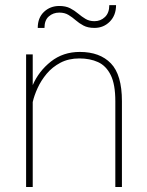

<svg xmlns="http://www.w3.org/2000/svg" viewBox="-20 -745 587 765"><path d="M296.4 -512.2Q253.4 -512.2 220.9 -495.1Q188.5 -478 166 -451.2Q143.6 -424.3 129.9 -394.3Q116.2 -364.3 110.4 -338.4V0H84V-528.3H110.4V-405.8Q134.3 -461.4 182.9 -499.8Q231.4 -538.1 297.9 -538.1Q377.9 -538.1 421.9 -492.4Q465.8 -446.8 465.8 -341.8V0H439.5V-341.8Q439.5 -409.2 421.1 -446Q402.8 -482.9 370.6 -497.6Q338.4 -512.2 296.4 -512.2ZM415.5 -724.6H442.4Q442.4 -684.1 417.5 -658.9Q392.6 -633.8 356.4 -633.8Q330.1 -633.8 312.7 -643.1Q295.4 -652.3 281.7 -664.3Q268.1 -676.3 252.9 -685.5Q237.8 -694.8 216.3 -694.8Q191.9 -694.8 174.6 -679.7Q157.2 -664.6 157.2 -633.8H130.4Q130.4 -674.3 155.3 -697.8Q180.2 -721.2 216.3 -721.2Q241.7 -721.2 259.3 -712.2Q276.9 -703.1 291.3 -690.9Q305.7 -678.7 320.8 -669.7Q335.9 -660.6 356.4 -660.6Q380.9 -660.6 398.2 -677.2Q415.5 -693.8 415.5 -724.6Z"/></svg>

Font: Vazirmatn RD UI Thin
Style: Regular
Weight: 100
Designer: Saber Rastikerdar
Foundry: Saber Rastikerdar
Version: Version 33.003